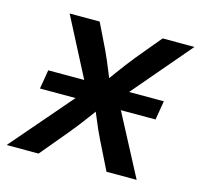

<svg xmlns="http://www.w3.org/2000/svg" viewBox="-108 -619 742 709"><g transform="rotate(15 263.0 -264.5)"><path d="M40 -233.4 52.2 -306.2H494.1L481.9 -233.4ZM-24.9 0 239.7 -307.1 226.6 -234.9 74.2 -529.3H189L235.4 -434.1Q252 -398.4 265.4 -364.7Q278.8 -331.1 293.5 -298.3H247.6Q273.4 -331.1 297.6 -364.7Q321.8 -398.4 350.6 -434.1L429.7 -529.3H551.3L299.3 -233.4L311.5 -305.2L472.2 0H356.9L302.7 -109.4Q285.6 -144.5 272.5 -177Q259.3 -209.5 244.6 -241.2H289.6Q264.6 -209.5 241 -177Q217.3 -144.5 188.5 -109.4L97.2 0Z"/></g></svg>

Font: Inter 24pt Medium
Style: Italic
Weight: 500
Italic angle: -9.3988°
Designer: Rasmus Andersson
Foundry: rsms
Version: Version 4.001;git-66647c0bb